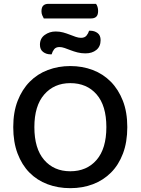

<svg xmlns="http://www.w3.org/2000/svg" viewBox="-20 -966 733 1000"><path d="M208 -870Q204 -877 200 -886.5Q196 -896 196 -907Q196 -928 205.5 -937Q215 -946 232 -946H480Q485 -940 488 -930Q491 -920 491 -909Q491 -888 481.5 -879Q472 -870 455 -870ZM270 -802Q291 -802 309 -797Q327 -792 343.5 -785.5Q360 -779 374.5 -774Q389 -769 402 -769Q421 -769 430.5 -780.5Q440 -792 444 -806H450Q472 -806 488 -794Q504 -782 504 -757Q504 -724 482 -706Q460 -688 425 -688Q403 -688 383.5 -693Q364 -698 347.5 -704.5Q331 -711 316.5 -716Q302 -721 290 -721Q271 -721 262 -709.5Q253 -698 249 -683H243Q221 -683 204.5 -695.5Q188 -708 188 -733Q188 -766 213 -784Q238 -802 270 -802ZM643 -304Q643 -226 620.5 -166.5Q598 -107 558 -67Q518 -27 464 -6.5Q410 14 346 14Q282 14 227.5 -6.5Q173 -27 133.5 -67Q94 -107 71.5 -166.5Q49 -226 49 -304Q49 -382 72 -441Q95 -500 135 -540.5Q175 -581 229.5 -601.5Q284 -622 346 -622Q409 -622 463 -601.5Q517 -581 557 -540.5Q597 -500 620 -441Q643 -382 643 -304ZM534 -304Q534 -416 483 -474.5Q432 -533 346 -533Q262 -533 210.5 -474Q159 -415 159 -304Q159 -192 210 -133Q261 -74 346 -74Q432 -74 483 -133Q534 -192 534 -304Z"/></svg>

Font: Baloo 2 Medium
Style: Regular
Weight: 500
Designer: Sarang Kulkarni and Ek Type
Foundry: Ek Type
Version: Version 1.640;hotconv 1.0.111;makeotfexe 2.5.65597; ttfautoh